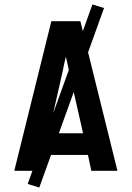

<svg xmlns="http://www.w3.org/2000/svg" viewBox="-20 -765 590 860"><path d="M44 0 210 -670H340L506 0H389L374 -71H176L161 0ZM198 -168H352L289 -447Q286 -463 282.5 -479Q279 -495 275 -511Q271 -495 267.5 -479Q264 -463 261 -447ZM156 75 104 59 394 -745 446 -729Z"/></svg>

Font: Lode Term
Style: Bold
Weight: 700
Monospace: yes
Designer: Belleve Invis
Foundry: Belleve Invis
Version: Version 29.2.0